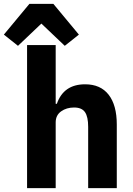

<svg xmlns="http://www.w3.org/2000/svg" viewBox="-71 -973 687 993"><path d="M81 -953H205L337 -794L264 -736L143 -851L22 -736L-51 -794ZM69 0V-740H217V-436H223Q258 -537 369 -537Q449 -537 491 -483Q533 -429 533 -329V0H385V-317Q385 -369 368.5 -393Q352 -417 312 -417Q273 -417 245 -397Q217 -377 217 -340V0Z"/></svg>

Font: Aneliza
Style: Bold
Weight: 700
Designer: Mike Abbink, Paul van der Laan, Pieter van Rosmalen
Foundry: Bold Monday
Version: Version 3.0